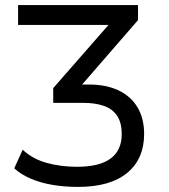

<svg xmlns="http://www.w3.org/2000/svg" viewBox="-20 -725 662 754"><path d="M286 9Q233 9 186 1Q139 -7 100.5 -23.5Q62 -40 36 -64L69 -137Q109 -100 164.5 -85Q220 -70 282 -70Q371 -70 414.5 -102.5Q458 -135 458 -198Q458 -244 439.5 -271Q421 -298 387 -309.5Q353 -321 309 -321H189V-379L434 -659L440 -627H51V-705H522V-646L279 -366L262 -393H330Q397 -393 445.5 -370Q494 -347 520 -303.5Q546 -260 546 -199Q546 -101 479.5 -46Q413 9 286 9Z"/></svg>

Font: Nunito Sans 7pt SemiCondensed
Style: Regular
Weight: 400
Width: 4
Designer: Vernon Adams
Foundry: Vernon Adams
Version: Version 3.101;gftools[0.9.27]